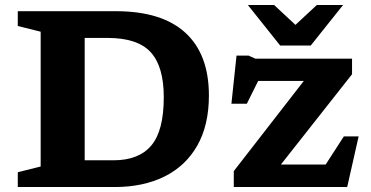

<svg xmlns="http://www.w3.org/2000/svg" viewBox="-20 -752 1492 772"><path d="M51.5 0V-59.5L143.5 -82.5V-624.5L51.5 -647.5V-707H445.5Q631 -707 725.5 -620.2Q820 -533.5 820 -368Q820 -248.5 773 -166.2Q726 -84 640.8 -42Q555.5 0 441 0ZM638.5 -361.5Q638.5 -484.5 586 -542Q533.5 -599.5 412 -599.5H320.5V-107.5H436.5Q538 -107.5 588.2 -166.8Q638.5 -226 638.5 -361.5ZM920 0V-64L1201.5 -426.5H1018L972.5 -335H910.5L931 -528.5H979.5L1007 -516H1395.5V-453.5L1109.5 -90.5H1289.5L1362.5 -203.5H1422L1376 0ZM1359.5 -732 1229.5 -569H1106.5L976.5 -732H1082L1168 -652L1254 -732Z"/></svg>

Font: Newsreader 6pt SemiBold
Style: Regular
Weight: 600
Designer: Hugues Gentile
Foundry: Production Type
Version: Version 1.003; ttfautohint (v1.8.3)